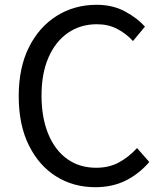

<svg xmlns="http://www.w3.org/2000/svg" viewBox="-20 -767 678 800"><path d="M377 13Q286 13 214 -32Q142 -77 100 -162Q58 -247 58 -366Q58 -485 100.5 -570Q143 -655 216.5 -701Q290 -747 383 -747Q450 -747 501.5 -719Q553 -691 584 -656L534 -596Q506 -627 468.5 -646.5Q431 -666 384 -666Q315 -666 263 -630Q211 -594 182 -527.5Q153 -461 153 -369Q153 -277 181 -209Q209 -141 260 -104.5Q311 -68 381 -68Q434 -68 475 -90Q516 -112 551 -150L602 -92Q559 -42 503.5 -14.5Q448 13 377 13Z"/></svg>

Font: Chiron Sans HK TT
Style: Regular
Weight: 400
Designer: Ryoko NISHIZUKA 西塚涼子 (kana, bopomofo & ideographs); Paul D. Hunt (Latin, Greek & Cyrillic); Sandoll Communications 산돌커뮤니
Foundry: Adobe
Version: Version 2.022;hotconv 1.0.109;makeotfexe 2.5.65596